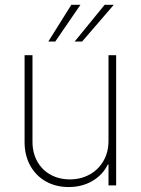

<svg xmlns="http://www.w3.org/2000/svg" viewBox="-20 -755 574 782"><path d="M421.9 -530.3H453.1V0H421.9V-85H418.9Q399.4 -43.5 356.9 -18.3Q314.5 6.8 259.8 6.8Q207.5 6.8 166.7 -16.1Q126 -39.1 103 -80.8Q80.1 -122.6 80.1 -176.8V-530.3H112.3V-177.7Q112.3 -132.8 131.6 -97.9Q150.9 -63 185.5 -43.7Q220.2 -24.4 264.6 -24.4Q308.6 -24.4 344.5 -43.9Q380.4 -63.5 401.1 -99.1Q421.9 -134.8 421.9 -180.7ZM406.2 -735.4H443.4L314.5 -585.9H284.2ZM270.5 -735.4H307.6L205.1 -585.9H176.8Z"/></svg>

Font: Pretendard Std Thin
Style: Regular
Weight: 100
Designer: Base glyphs from Inter by Rasmus Andersson; Hangeul glyphs from Noto Sans CJK(Source Han Sans) by Jang Soo-young and Kan
Foundry: Kil Hyung-jin
Version: Version 1.309